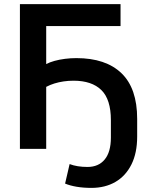

<svg xmlns="http://www.w3.org/2000/svg" viewBox="-20 -725 740 935"><path d="M425 190Q386 190 353.5 184.5Q321 179 297 169L319 74Q337 81 359 84.5Q381 88 406 88Q460 88 490 51.5Q520 15 520 -55V-140Q520 -241 473.5 -286.5Q427 -332 338 -332Q313 -332 289.5 -328.5Q266 -325 245 -318.5Q224 -312 205 -302V0H77V-705H567V-598H205V-413Q222 -422 245.5 -428.5Q269 -435 296.5 -438.5Q324 -442 352 -442Q495 -442 571.5 -368.5Q648 -295 648 -146V-60Q648 20 620 76Q592 132 542 161Q492 190 425 190Z"/></svg>

Font: NunitoSans3
Style: Bold
Weight: 700
Designer: Vernon Adams
Foundry: Vernon Adams
Version: Version 3.101;gftools[0.9.27]